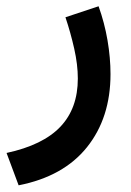

<svg xmlns="http://www.w3.org/2000/svg" viewBox="-35 -312 408 597"><path d="M22.9 264.2 -14.6 163.6Q98.6 139.2 152.8 82Q207 24.9 207 -67.9Q207 -110.8 195.8 -160.6Q184.6 -210.4 168.5 -258.3L271.5 -292.5Q290 -241.2 299.3 -186.8Q308.6 -132.3 308.6 -81.5Q308.6 54.2 235.6 145.5Q162.6 236.8 22.9 264.2Z"/></svg>

Font: Vazirmatn UI NL Medium
Style: Regular
Weight: 500
Designer: Saber Rastikerdar
Foundry: Saber Rastikerdar
Version: Version 33.003